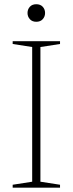

<svg xmlns="http://www.w3.org/2000/svg" viewBox="-20 -866 335 886"><path d="M257 -13.5V0H38.5V-13.5L128.5 -27.5V-649L38.5 -663V-676H257V-663L166.5 -649V-27.5ZM147.5 -765.5Q128.5 -765.5 117.8 -777.5Q107 -789.5 107 -806Q107 -823 117.8 -834.8Q128.5 -846.5 147.5 -846.5Q166.5 -846.5 177.2 -834.8Q188 -823 188 -806Q188 -789.5 177.2 -777.5Q166.5 -765.5 147.5 -765.5Z"/></svg>

Font: Newsreader 16pt 16pt ExtraLight
Style: Regular
Weight: 250
Version: Version 1.003